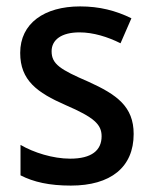

<svg xmlns="http://www.w3.org/2000/svg" viewBox="-20 -569 476 599"><path d="M397 -151C397 -237 344 -274 256 -314C168 -352 141 -369 141 -409C141 -445 172 -468 228 -468C271 -468 316 -454 356 -434L390 -512C341 -536 290 -549 230 -549C118 -549 43 -496 43 -404C43 -318 96 -280 185 -241C273 -203 297 -181 297 -144C297 -100 266 -74 199 -74C145 -74 85 -93 44 -117V-22C85 -1 134 10 201 10C325 10 397 -47 397 -151Z"/></svg>

Font: Noto Sans Thai Looped SemiCondensed Medium
Style: Regular
Weight: 500
Width: 4
Designer: Sasikarn Vongin, Ben Mitchell
Foundry: The Fontpad Ltd
Version: Version 1.001